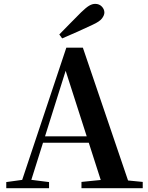

<svg xmlns="http://www.w3.org/2000/svg" viewBox="-20 -997 786 1017"><path d="M294.1 -814.5Q324.6 -844.9 353.8 -875.4Q382.9 -905.8 410.1 -932.2Q435.3 -956.6 451.8 -966.6Q468.4 -976.5 484.2 -976.5Q505.7 -976.5 519.3 -962.3Q532.9 -948.1 532.9 -930.5Q532.9 -916.4 520.3 -899.5Q507.7 -882.7 470.7 -865.9Q430.9 -846.9 390.6 -829Q350.3 -811.1 309.3 -793.6ZM13.2 0V-32.6L112.6 -46.3H131.1L239.8 -32.6V0ZM82.8 0 331.4 -744.6H418.9L672.2 0H527.6L316.7 -656.5H337.4L334.2 -642.5L132 0ZM193.5 -241.1 200.6 -275H517.8L524.9 -241.1ZM411.5 0V-33.4L546.7 -47H597.4L736 -33.4V0Z"/></svg>

Font: Noto Serif SC
Style: Regular
Weight: 200
Designer: Ryoko NISHIZUKA 西塚涼子 (kana & ideographs); Frank Grießhammer (Latin, Greek & Cyrillic); Wenlong ZHANG 张文龙 (bopomofo); San
Foundry: Adobe
Version: Version 2.001;hotconv 1.1.0;makeotfexe 2.6.0